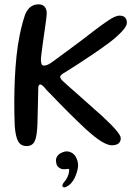

<svg xmlns="http://www.w3.org/2000/svg" viewBox="-20 -646 592 861"><path d="M99.5 9Q73 9 61.2 -12.5Q49.5 -34 46 -82.5Q45 -108.5 44.5 -135.5Q44 -162.5 44 -189.2Q44 -216 44.8 -242.5Q45.5 -269 46.5 -294.5Q49 -344.5 54 -394Q59 -443.5 68.8 -491Q78.5 -538.5 93 -582Q103.5 -605.5 118.2 -616Q133 -626.5 154 -626.5Q171 -626.5 180.2 -615.5Q189.5 -604.5 189.5 -588Q189.5 -578.5 186.8 -557Q184 -535.5 180 -508Q176 -480.5 172.2 -453.2Q168.5 -426 165.8 -404.5Q163 -383 163.5 -374Q164.5 -362.5 167.2 -357.2Q170 -352 178.5 -352Q186.5 -352 196.5 -357Q206.5 -362 218.5 -371Q248.5 -393.5 297.2 -429Q346 -464.5 397 -504.5Q439 -537 469 -556.5Q499 -576 515.5 -576Q528 -576 535.2 -571.8Q542.5 -567.5 545.8 -560.2Q549 -553 549 -544Q549 -536.5 543.5 -526.8Q538 -517 526.8 -505Q515.5 -493 499.8 -479Q484 -465 463.5 -450Q434.5 -428.5 399 -404.5Q363.5 -380.5 330.8 -359.2Q298 -338 277 -325Q262.5 -317 256.2 -311.5Q250 -306 250 -301.5Q250 -297 253.8 -291.5Q257.5 -286 266.5 -278Q274.5 -270.5 292.2 -255Q310 -239.5 332 -220Q354 -200.5 375.2 -181.5Q396.5 -162.5 413 -147.8Q429.5 -133 436 -127.5Q482.5 -84.5 502 -60.8Q521.5 -37 521.5 -27Q521.5 -15.5 516.5 -8.2Q511.5 -1 502.5 2.2Q493.5 5.5 481.5 5.5Q464 5.5 436.2 -10.8Q408.5 -27 362 -69.5Q316 -113 288 -141Q260 -169 242.8 -186.8Q225.5 -204.5 213.8 -217Q202 -229.5 189 -242Q181.5 -252 176.2 -257.2Q171 -262.5 167.5 -264.8Q164 -267 160.5 -267Q156 -267 153.8 -262.8Q151.5 -258.5 151.5 -249Q151.5 -246.5 151.2 -231.8Q151 -217 150.5 -196.2Q150 -175.5 149.5 -154.2Q149 -133 148.5 -115.8Q148 -98.5 148 -92Q146 -34 135.5 -12.5Q125 9 99.5 9ZM263 192.5Q258 189 260.2 182.8Q262.5 176.5 267.5 170.5Q276.5 161 282.2 148.8Q288 136.5 289 126.5Q290.5 121 290.5 116.8Q290.5 112.5 287.5 111.5Q284.5 111 279.5 112Q274.5 113 267.5 113Q254 113 243.8 105Q233.5 97 232 83Q228.5 67.5 236.2 55.2Q244 43 260.5 37Q280 28.5 298.2 37.2Q316.5 46 323.5 65Q333 86 329 108.2Q325 130.5 314 153.5Q308 165.5 299 175.5Q290 185.5 281 189.5Q276.5 193 271.5 194Q266.5 195 263 192.5Z"/></svg>

Font: Gluten Light
Style: Regular
Weight: 300
Designer: Tyler Finck
Foundry: Etcetera Type Company
Version: Version 1.300